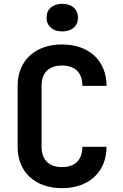

<svg xmlns="http://www.w3.org/2000/svg" viewBox="-20 -972 640 1002"><path d="M305 -808C355 -808 387 -836 387 -880C387 -924 355 -952 305 -952C255 -952 223 -924 223 -880C223 -836 255 -808 305 -808ZM304 10C444 10 536 -75 536 -206H410C410 -137 371 -100 304 -100C236 -100 197 -137 197 -206V-525C197 -593 236 -630 304 -630C371 -630 410 -593 410 -524H536C536 -655 444 -740 304 -740C163 -740 72 -656 72 -524V-206C72 -74 163 10 304 10Z"/></svg>

Font: Tekne LDO
Style: Bold
Weight: 700
Monospace: yes
Designer: Alessio Laiso, Mario Rullo, Paolo Rosset
Foundry: Alessio Laiso
Version: Version 1.000;hotconv 1.0.109;makeotfexe 2.5.65596